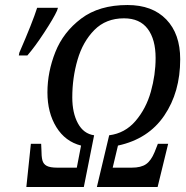

<svg xmlns="http://www.w3.org/2000/svg" viewBox="-20 -745 740 765"><path d="M103 -172H144L145 -150Q145 -121 149 -106Q153 -91 166.5 -84Q180 -77 208 -77H286L303 -165Q240 -181 204.5 -238.5Q169 -296 169 -377Q169 -458 200.5 -537.5Q232 -617 303.5 -671Q375 -725 488 -725Q587 -725 642.5 -667.5Q698 -610 698 -509Q698 -378 634.5 -284.5Q571 -191 450 -165L429 -77H505Q542 -77 562 -91Q582 -105 596 -139L609 -172H650L608 0H366L415 -206Q478 -214 520 -263Q562 -312 581 -379.5Q600 -447 600 -514Q600 -588 568.5 -630Q537 -672 474 -672Q402 -672 356 -625.5Q310 -579 289 -507Q268 -435 268 -357Q268 -295 290.5 -253.5Q313 -212 355 -206L314 0H85ZM57 -535Q110 -657 128 -714H211L207 -702Q194 -673 156 -615Q118 -557 89 -524H55Z"/></svg>

Font: Noto Serif Cond
Style: Italic
Weight: 400
Width: 3
Italic angle: -12°
Designer: Monotype Design Team
Foundry: Monotype Imaging Inc.
Version: Version 1.001